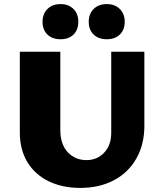

<svg xmlns="http://www.w3.org/2000/svg" viewBox="-20 -911 798 939"><path d="M77 -263V-658H275V-275Q275 -206 311 -167Q347 -128 403 -128Q455 -128 489.5 -164.5Q524 -201 524 -262V-658H686V-295Q686 -205 647 -136Q608 -67 537 -29.5Q466 8 373 8Q284 8 217 -25Q150 -58 113.5 -119Q77 -180 77 -263ZM188 -805Q188 -843 212 -867Q236 -891 276 -891Q315 -891 339 -867.5Q363 -844 363 -805Q363 -765 339.5 -742Q316 -719 276 -719Q236 -719 212 -742Q188 -765 188 -805ZM414 -805Q414 -843 438 -867Q462 -891 502 -891Q542 -891 566 -867Q590 -843 590 -805Q590 -765 566 -742Q542 -719 502 -719Q462 -719 438 -742Q414 -765 414 -805Z"/></svg>

Font: Ysabeau Heavy
Style: Regular
Weight: 800
Designer: Christian Thalmann (Catharsis Fonts)
Version: Version 0.003